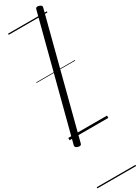

<svg xmlns="http://www.w3.org/2000/svg" viewBox="-359 -1014 1056 1451"><g transform="rotate(-30 169.0 -288.5)"><path d="M29 75Q16 71 11 65Q6 59 8 49L277 -983Q279 -993 286.5 -996Q294 -999 308 -995Q320 -991 326 -985Q332 -979 329 -969L61 63Q59 73 51 76Q43 79 29 75ZM0 410H338V420H0ZM0 -20H338V0H0ZM0 -505H338V-500H0ZM0 -930H338V-920H0Z"/></g></svg>

Font: Playwrite DE Grund Guides
Style: Regular
Weight: 400
Designer: Veronika Burian, José Scaglione
Foundry: TypeTogether
Version: Version 1.003